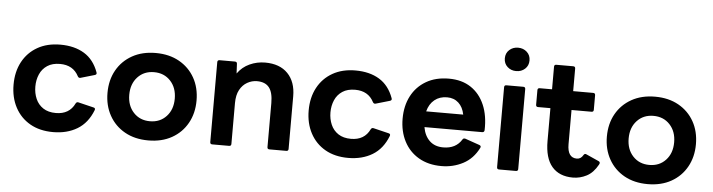

<svg xmlns="http://www.w3.org/2000/svg" viewBox="-47 -961 4369 1177"><g transform="rotate(5 2137.5 -372.0)"><path d="M304 10Q222 10 162.5 -24Q103 -58 70.5 -119Q38 -180 38 -259Q38 -339 70.5 -399.5Q103 -460 162.5 -494Q222 -528 303 -528Q390 -528 450 -491.5Q510 -455 538 -378Q543 -365 529 -361L443 -336Q432 -333 426 -344Q392 -410 311 -410Q264 -410 233 -389.5Q202 -369 187 -334.5Q172 -300 172 -259Q172 -218 187 -183.5Q202 -149 233 -128.5Q264 -108 311 -108Q394 -108 427 -177Q433 -188 444 -185L539 -162Q552 -159 547 -146Q516 -66 453 -28Q390 10 304 10Z M890 10Q807 10 745.5 -24.5Q684 -59 650 -120Q616 -181 616 -259Q616 -338 650 -398.5Q684 -459 745.5 -493.5Q807 -528 890 -528Q973 -528 1034.5 -493.5Q1096 -459 1130 -398.5Q1164 -338 1164 -259Q1164 -181 1130 -120Q1096 -59 1034.5 -24.5Q973 10 890 10ZM890 -108Q952 -108 991 -150Q1030 -192 1030 -259Q1030 -326 991 -368Q952 -410 890 -410Q828 -410 789 -368Q750 -326 750 -259Q750 -192 789 -150Q828 -108 890 -108Z M1283 0Q1270 0 1270 -13V-505Q1270 -518 1283 -518H1377Q1391 -518 1391 -505L1394 -446Q1423 -487 1468 -507.5Q1513 -528 1563 -528Q1653 -528 1702.5 -477Q1752 -426 1752 -337V-13Q1752 0 1739 0H1635Q1622 0 1622 -13V-284Q1622 -349 1598 -379.5Q1574 -410 1523 -410Q1492 -410 1463.5 -394Q1435 -378 1417.5 -346Q1400 -314 1400 -264V-13Q1400 0 1387 0Z M2120 10Q2038 10 1978.5 -24Q1919 -58 1886.5 -119Q1854 -180 1854 -259Q1854 -339 1886.5 -399.5Q1919 -460 1978.5 -494Q2038 -528 2119 -528Q2206 -528 2266 -491.5Q2326 -455 2354 -378Q2359 -365 2345 -361L2259 -336Q2248 -333 2242 -344Q2208 -410 2127 -410Q2080 -410 2049 -389.5Q2018 -369 2003 -334.5Q1988 -300 1988 -259Q1988 -218 2003 -183.5Q2018 -149 2049 -128.5Q2080 -108 2127 -108Q2210 -108 2243 -177Q2249 -188 2260 -185L2355 -162Q2368 -159 2363 -146Q2332 -66 2269 -28Q2206 10 2120 10Z M2694 10Q2613 10 2554 -24.5Q2495 -59 2463.5 -120Q2432 -181 2432 -259Q2432 -338 2463.5 -398.5Q2495 -459 2554 -493.5Q2613 -528 2694 -528Q2774 -528 2829.5 -491Q2885 -454 2913.5 -387.5Q2942 -321 2939 -232Q2938 -219 2925 -219H2570Q2579 -166 2611 -135.5Q2643 -105 2695 -105Q2773 -105 2809 -164Q2814 -173 2826 -170L2915 -139Q2928 -134 2922 -122Q2888 -54 2827 -22Q2766 10 2694 10ZM2693 -413Q2647 -413 2615.5 -387.5Q2584 -362 2572 -316H2800Q2791 -362 2763 -387.5Q2735 -413 2693 -413Z M3100 -610Q3068 -610 3046 -630Q3024 -650 3024 -682Q3024 -714 3046 -734Q3068 -754 3100 -754Q3132 -754 3154 -734Q3176 -714 3176 -682Q3176 -650 3154 -630Q3132 -610 3100 -610ZM3048 0Q3035 0 3035 -13V-505Q3035 -518 3048 -518H3152Q3165 -518 3165 -505V-13Q3165 0 3152 0Z M3503 10Q3419 10 3374 -42.5Q3329 -95 3329 -200V-402H3253Q3240 -402 3240 -415V-505Q3240 -518 3253 -518H3329V-657Q3329 -670 3342 -670H3446Q3459 -670 3459 -657V-518H3582Q3595 -518 3595 -505V-415Q3595 -402 3582 -402H3459V-192Q3459 -108 3517 -108Q3542 -108 3556 -133Q3563 -145 3574 -139L3652 -104Q3665 -98 3656 -83Q3628 -32 3587.5 -11Q3547 10 3503 10Z M3963 10Q3880 10 3818.5 -24.5Q3757 -59 3723 -120Q3689 -181 3689 -259Q3689 -338 3723 -398.5Q3757 -459 3818.5 -493.5Q3880 -528 3963 -528Q4046 -528 4107.5 -493.5Q4169 -459 4203 -398.5Q4237 -338 4237 -259Q4237 -181 4203 -120Q4169 -59 4107.5 -24.5Q4046 10 3963 10ZM3963 -108Q4025 -108 4064 -150Q4103 -192 4103 -259Q4103 -326 4064 -368Q4025 -410 3963 -410Q3901 -410 3862 -368Q3823 -326 3823 -259Q3823 -192 3862 -150Q3901 -108 3963 -108Z"/></g></svg>

Font: LINE Seed Sans
Style: Bold
Weight: 700
Designer: LINE VX Design & Dalton Maag Ltd & Sandoll Inc
Foundry: Dalton Maag Ltd
Version: Version 1.003